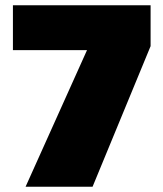

<svg xmlns="http://www.w3.org/2000/svg" viewBox="-20 -708 618 728"><path d="M77 0 310 -518H29V-688H551V-533L331 0Z"/></svg>

Font: Saira Black
Style: Regular
Weight: 900
Designer: Hector Gatti with collaboration of the Omnibus-Type team
Foundry: Omnibus-Type
Version: Version 1.100; ttfautohint (v1.8.3)